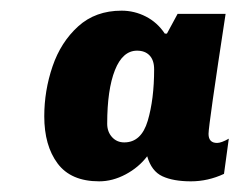

<svg xmlns="http://www.w3.org/2000/svg" viewBox="-20 -716 458 360"><path d="M289 -653H293L313 -690H403Q371 -481 371 -465Q371 -448 387 -448Q395 -448 409 -456L400 -390Q370 -376 338 -376Q305 -376 284.5 -385.5Q264 -395 256 -423Q240 -402 215.5 -389Q191 -376 166 -376Q113 -376 88 -409.5Q63 -443 63 -498Q63 -546 78.5 -591.5Q94 -637 126.5 -666.5Q159 -696 208 -696Q232 -696 253.5 -685Q275 -674 289 -653ZM181 -484Q181 -469 190 -459Q199 -449 213 -449Q245 -449 257 -489.5Q269 -530 269 -586Q269 -603 260.5 -612Q252 -621 237 -621Q210 -621 195.5 -584.5Q181 -548 181 -484Z"/></svg>

Font: Chivo Black Italic
Style: Regular
Weight: 900
Italic angle: -8.05°
Designer: Hector Gatti
Foundry: Omnibus-Type
Version: Version 1.007